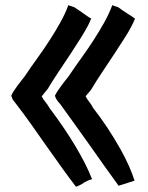

<svg xmlns="http://www.w3.org/2000/svg" viewBox="-20 -605 568 739"><path d="M266.1 -577.1Q272.5 -572.8 282.2 -566.4Q292 -560.1 301.3 -553.2Q310.5 -546.4 314.9 -543.5Q319.3 -540.5 320.6 -539.8Q321.8 -539.1 322.8 -538.3Q323.7 -537.6 324.7 -537.1Q326.2 -536.1 331.1 -533.7Q323.7 -516.1 317.9 -504.9Q297.4 -466.8 252 -398.4Q228 -362.3 210 -335.4Q180.2 -291 163.6 -262.7Q162.6 -261.2 154.8 -252Q143.6 -238.8 140.6 -234.4Q144.5 -225.6 151.9 -216.3Q164.6 -200.7 170.4 -189.5Q230 -110.4 271.2 -40.8Q312.5 28.8 332 79.1L334.5 84.5Q321.3 88.4 314.9 91.6Q308.6 94.7 304.4 97.4Q300.3 100.1 297.1 102.1Q293.9 104 290.5 106Q284.2 109.4 272.5 113.8Q228.5 56.6 155.3 -47.9Q91.8 -138.7 72.5 -164.6Q53.2 -190.4 41.5 -205.6Q34.7 -213.4 30.5 -219.7Q26.4 -226.1 23.4 -236.8Q27.3 -246.6 34.7 -257.3Q45.4 -273.4 64.9 -298.3Q72.8 -307.6 78.6 -316.4Q98.1 -345.7 122.6 -379.4Q175.8 -453.1 211.4 -517.1Q230.5 -551.3 241.2 -580.1L242.7 -585ZM435.1 -577.1Q441.9 -571.8 451.2 -565.4Q480.5 -546.4 488 -541.5Q495.6 -536.6 497.1 -535.2L499.5 -532.7Q487.3 -503.4 466.3 -469.2Q427.7 -408.2 373 -326.7Q349.1 -291 332.5 -262.7Q329.1 -257.3 322.3 -249.5Q312.5 -238.8 309.6 -234.4Q313.5 -225.6 323.5 -212.9Q333.5 -200.2 338.4 -189.5Q394.5 -118.2 442.9 -32.2Q462.9 3.4 476.1 33.4Q489.3 63.5 498 90.3Q479 96.7 465.8 100.8Q452.6 105 436.5 109.9Q409.7 73.2 381.3 33.2L323.7 -48.3Q294.4 -89.8 265.1 -130.4L210.9 -205.6Q196.3 -220.2 191.9 -234.9L191.4 -236.8Q200.2 -254.4 218.3 -278.3Q226.1 -288.6 231.9 -295.9Q241.7 -307.6 247.6 -316.4Q267.1 -345.7 291.5 -379.4Q344.7 -453.1 380.4 -517.1Q399.4 -551.3 410.2 -580.1L411.6 -585Z"/></svg>

Font: Bakudai
Style: Medium
Weight: 500
Version: Version 1.48